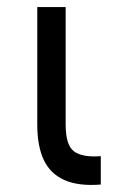

<svg xmlns="http://www.w3.org/2000/svg" viewBox="-20 -520 334 541"><path d="M264 0Q202 5 162 -12.5Q122 -30 103.5 -69Q85 -108 85 -169V-500H165V-169Q165 -111 188.5 -93.5Q212 -76 264 -80Z"/></svg>

Font: Syne
Style: Regular
Weight: 400
Designer: Lucas Descroix
Foundry: Bonjour Monde
Version: Version 2.200